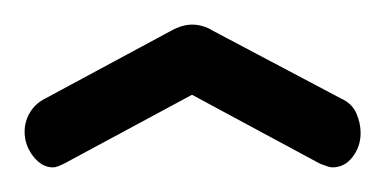

<svg xmlns="http://www.w3.org/2000/svg" viewBox="-20 -724 313 156"><path d="M23 -588Q14 -588 7 -597Q0 -606 0 -617Q0 -625 4 -632Q8 -639 15 -643L119 -699Q128 -704 136 -704Q145 -704 153 -699L257 -644Q266 -640 269.5 -632Q273 -624 273 -616Q273 -605 266.5 -596.5Q260 -588 250 -588Q248 -588 245.5 -589Q243 -590 240 -591L136 -647L32 -591Q30 -590 27.5 -589Q25 -588 23 -588Z"/></svg>

Font: Dosis Medium
Style: Regular
Weight: 500
Designer: EdgarTolentino, PabloImpallari, IginoMarini
Foundry: EdgarTolentino, PabloImpallari, IginoMarini
Version: Version 3.001; ttfautohint (v1.8.2)